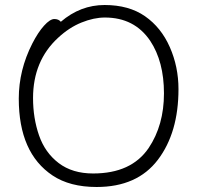

<svg xmlns="http://www.w3.org/2000/svg" viewBox="-20 -731 785 767"><path d="M223 -644Q301 -711 398 -711Q495 -711 559.5 -666Q624 -621 658.5 -542.5Q693 -464 693 -375Q693 -201 610.5 -92.5Q528 16 366 16Q259 16 190 -30Q55 -120 55 -337Q55 -451 109 -557Q132 -602 156 -628.5Q180 -655 197 -655Q214 -655 223 -644ZM352 -38Q505 -38 574 -140Q635 -231 635 -358Q635 -485 580 -568Q517 -661 399 -661Q355 -661 305.5 -641Q256 -621 212 -580Q112 -488 112 -339Q112 -259 136 -190Q160 -121 214.5 -79.5Q269 -38 352 -38Z"/></svg>

Font: LXGW WenKai Lite Light
Style: Regular
Weight: 300
Designer: LXGW / Fontworks Inc.
Foundry: LXGW / Fontworks Inc.
Version: Version 1.511; March 25, 2025